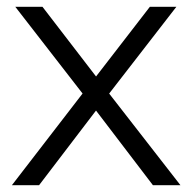

<svg xmlns="http://www.w3.org/2000/svg" viewBox="-20 -545 566 565"><path d="M15 0 237 -288 236 -253 25 -525H105L278 -300L248 -301L421 -525H499L286 -250L287 -288L511 0H430L247 -240L275 -236L95 0Z"/></svg>

Font: MOST Montserrat
Style: Regular
Weight: 400
Designer: Julieta Ulanovsky
Foundry: Julieta Ulanovsky
Version: Version 8.000;March 11, 2024;FontCreator 15.0.0.2926 64-bit